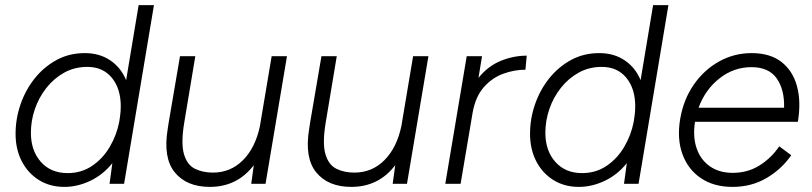

<svg xmlns="http://www.w3.org/2000/svg" viewBox="-20 -720 3181 752"><path d="M232 12Q176 12 133 -14.5Q90 -41 65.5 -88Q41 -135 41 -196Q41 -255 60.5 -311.5Q80 -368 116 -413Q152 -458 201.5 -485Q251 -512 312 -512Q370 -512 412 -483.5Q454 -455 474 -406L523 -700H583L466 0H409L420 -81Q383 -35 333 -11.5Q283 12 232 12ZM245 -42Q299 -42 341 -70.5Q383 -99 410 -145Q437 -191 447 -243L450 -263Q453 -283 453 -303Q453 -373 418 -415.5Q383 -458 322 -458Q272 -458 231.5 -435.5Q191 -413 161.5 -375.5Q132 -338 116.5 -292.5Q101 -247 101 -200Q101 -130 140 -86Q179 -42 245 -42Z M702 -242Q688 -159 700.5 -116.5Q713 -74 743.5 -59Q774 -44 814 -44Q883 -44 931.5 -92.5Q980 -141 998 -226L1044 -500H1104L1020 0H964L974 -73Q909 12 802 12Q711 12 664.5 -45Q618 -102 637 -216L641 -242L685 -500H745Z M1256 -242Q1242 -159 1254.5 -116.5Q1267 -74 1297.5 -59Q1328 -44 1368 -44Q1437 -44 1485.5 -92.5Q1534 -141 1552 -226L1598 -500H1658L1574 0H1518L1528 -73Q1463 12 1356 12Q1265 12 1218.5 -45Q1172 -102 1191 -216L1195 -242L1239 -500H1299Z M1724 0 1808 -500H1868L1854 -415Q1891 -461 1941 -481.5Q1991 -502 2043 -502L2038 -447Q1994 -447 1950.5 -431Q1907 -415 1874.5 -378Q1842 -341 1831 -278L1784 0Z M2247 12Q2191 12 2148 -14.5Q2105 -41 2080.5 -88Q2056 -135 2056 -196Q2056 -255 2075.5 -311.5Q2095 -368 2131 -413Q2167 -458 2216.5 -485Q2266 -512 2327 -512Q2385 -512 2427 -483.5Q2469 -455 2489 -406L2538 -700H2598L2481 0H2424L2435 -81Q2398 -35 2348 -11.5Q2298 12 2247 12ZM2260 -42Q2314 -42 2356 -70.5Q2398 -99 2425 -145Q2452 -191 2462 -243L2465 -263Q2468 -283 2468 -303Q2468 -373 2433 -415.5Q2398 -458 2337 -458Q2287 -458 2246.5 -435.5Q2206 -413 2176.5 -375.5Q2147 -338 2131.5 -292.5Q2116 -247 2116 -200Q2116 -130 2155 -86Q2194 -42 2260 -42Z M2849 12Q2776 12 2725.5 -22Q2675 -56 2653 -116Q2631 -176 2644 -254Q2657 -330 2697 -388Q2737 -446 2796 -479Q2855 -512 2924 -512Q2996 -512 3040.5 -477.5Q3085 -443 3101.5 -382.5Q3118 -322 3105 -243H2702Q2693 -184 2708.5 -139Q2724 -94 2760.5 -68.5Q2797 -43 2850 -43Q2909 -43 2955.5 -72.5Q3002 -102 3032 -147L3079 -112Q3041 -57 2982 -22.5Q2923 12 2849 12ZM2716 -298H3051Q3053 -369 3022 -413Q2991 -457 2923 -457Q2854 -457 2798 -413Q2742 -369 2716 -298Z"/></svg>

Font: Figtree Light
Style: Italic
Weight: 300
Italic angle: -9.5°
Foundry: Erik Kennedy
Version: Version 2.001; ttfautohint (v1.8.4.7-5d5b);gftools[0.9.27]